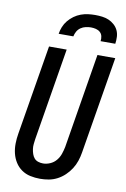

<svg xmlns="http://www.w3.org/2000/svg" viewBox="-103 -1015 711 1082"><g transform="rotate(10 252.5 -473.5)"><path d="M205 8Q176 8 148.5 2Q121 -4 99 -19.5Q77 -35 62.5 -58Q48 -81 41.5 -108Q35 -135 35.5 -164Q36 -193 41 -222L126 -735H227L140 -207Q138 -193 136.5 -178.5Q135 -164 137 -150Q139 -136 143.5 -122.5Q148 -109 156.5 -99Q165 -89 178.5 -84.5Q192 -80 207 -80Q227 -80 247.5 -89Q268 -98 282 -115Q296 -132 303 -152.5Q310 -173 314 -193L403 -735H505L413 -179Q409 -154 401 -130Q393 -106 379 -84Q365 -62 345.5 -43.5Q326 -25 303 -13Q280 -1 255 3.5Q230 8 205 8ZM167 -815Q170 -835 178 -855Q186 -875 200 -892Q214 -909 232 -922Q250 -935 270.5 -942.5Q291 -950 311.5 -952.5Q332 -955 352 -955Q372 -955 392 -952.5Q412 -950 429.5 -942.5Q447 -935 461.5 -922Q476 -909 484 -892Q492 -875 493 -855Q494 -835 491 -815H407Q409 -830 406 -843.5Q403 -857 393 -866Q383 -875 369 -878.5Q355 -882 340 -882Q326 -882 310.5 -878.5Q295 -875 282 -866Q269 -857 261.5 -843.5Q254 -830 251 -815Z"/></g></svg>

Font: Iosevka SS04 Semibold
Style: Italic
Weight: 600
Italic angle: -9°
Monospace: yes
Designer: Belleve Invis
Foundry: Belleve Invis
Version: Version 19.0.0; ttfautohint (v1.8.4)